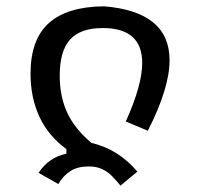

<svg xmlns="http://www.w3.org/2000/svg" viewBox="-20 -531 642 617"><path d="M366.7 65.4Q366.7 64.5 356.4 52.7Q346.2 41 338.4 33.2Q324.7 20 307.4 12Q290 3.9 264.2 3.9Q230.5 3.9 207 18.3Q183.6 32.7 167.5 60.5L104 24.4Q136.7 -25.4 193.4 -37.1V-51.8Q135.3 -94.2 106.7 -155.8Q78.1 -217.3 78.1 -294.4Q78.1 -404.3 137.2 -457Q196.3 -509.8 314.5 -510.7Q524.9 -493.7 524.9 -337.4Q524.9 -248 455.1 -110.8L384.3 -140.6Q437 -257.8 437 -328.6Q437 -440.9 310.1 -440.9Q238.8 -440.9 205.3 -404.1Q171.9 -367.2 171.9 -287.6Q171.9 -221.2 196 -168.9Q220.2 -116.7 273.9 -71.8Q360.8 -51.3 421.4 20.5L366.7 65.9Z"/></svg>

Font: Vazir Code Hack
Style: Code-Hack
Weight: 400
Foundry: DejaVu fonts team - Redesigned by Saber Rastikerdar
Version: Version 1.1.2